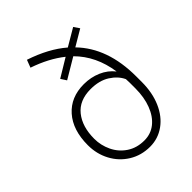

<svg xmlns="http://www.w3.org/2000/svg" viewBox="-219 -873 996 996"><g transform="rotate(-45 278.5 -375.5)"><path d="M142 -719 158 -761Q278 -721 353 -656L448 -712L469 -681L381 -629Q498 -509 498 -299V-258Q498 -180 471.5 -119Q445 -58 397.5 -24Q350 10 291 10Q227 10 176 -21.5Q125 -53 96.5 -106.5Q68 -160 68 -224Q68 -335 124.5 -399Q181 -463 277 -463Q328 -463 372 -444Q416 -425 444 -389Q425 -520 341 -604L230 -538L210 -569L311 -630Q242 -685 142 -719ZM293 -34Q341 -34 376.5 -62.5Q412 -91 431.5 -142Q451 -193 451 -258V-300Q451 -317 450 -327Q432 -366 389.5 -393Q347 -420 284 -420Q201 -420 158 -366.5Q115 -313 115 -224Q115 -176 136 -132Q157 -88 197.5 -61Q238 -34 293 -34Z"/></g></svg>

Font: Freesentation 2 ExtraLight
Style: Regular
Weight: 260
Designer: glyphs from Roboto by Christian Robertson / Hangul glyphs from Noto Sans CJK(Source Han Sans) by Jang Soo-young and Kang
Foundry: PT&
Version: Version 2.001